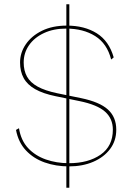

<svg xmlns="http://www.w3.org/2000/svg" viewBox="-20 -780 620 900"><path d="M303 0Q242 0 189.5 -18.5Q137 -37 101.5 -75Q66 -113 55 -171L69 -179Q78 -122 111.5 -86Q145 -50 195 -32.5Q245 -15 303 -15Q394 -15 451.5 -55Q509 -95 509 -172Q509 -224 472.5 -256.5Q436 -289 353 -306L241 -329Q182 -341 145 -362Q108 -383 91 -414Q74 -445 74 -487Q74 -533 101 -572.5Q128 -612 177 -636Q226 -660 293 -660Q376 -660 433.5 -624Q491 -588 513 -511L501 -501Q482 -576 426 -611Q370 -646 290 -646Q231 -646 186 -625Q141 -604 116 -568Q91 -532 91 -487Q91 -449 106.5 -421Q122 -393 156.5 -374Q191 -355 248 -343L360 -320Q447 -302 486 -266.5Q525 -231 525 -172Q525 -120 496 -81.5Q467 -43 417 -21.5Q367 0 303 0ZM291 100V-760H305V100Z"/></svg>

Font: Work Sans Thin
Style: Regular
Weight: 250
Designer: Wei Huang
Foundry: Wei Huang
Version: Version 2.012